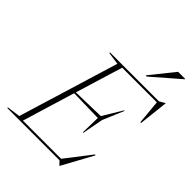

<svg xmlns="http://www.w3.org/2000/svg" viewBox="-309 -1068 1226 1226"><g transform="rotate(45 304.0 -455.0)"><path d="M452.5 24.5 429.5 0H-43L-41.5 -6L48 -18L255 -697L169.5 -709L171.5 -715H612L649.5 -736.5H651.5L629.5 -537H622.5L607.5 -701H294.5L196.5 -380.5L416.5 -386L495.5 -517H500.5L440 -374L413 -231.5H408.5L411.5 -364L193 -369L85 -14H430L564 -187.5L569.5 -184L455.5 24.5ZM434.5 -772 565.5 -935H630V-932L445.5 -772Z"/></g></svg>

Font: Newsreader 72pt ExtraLight
Style: Italic
Weight: 275
Italic angle: -17°
Designer: Hugues Gentile
Foundry: Production Type
Version: Version 1.003; ttfautohint (v1.8.3)